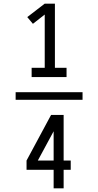

<svg xmlns="http://www.w3.org/2000/svg" viewBox="-20 -868 540 1056"><path d="M154 -444V-495H226V-788L161 -737L130 -774L226 -848H282V-495H346V-444ZM66 -319V-361H434V-319ZM275 168V66H126V15L261 -236H330V15H369V66H330V168ZM275 15V-146L188 15Z"/></svg>

Font: Iosevka SS04 Light
Style: Regular
Weight: 300
Monospace: yes
Designer: Belleve Invis
Foundry: Belleve Invis
Version: Version 19.0.0; ttfautohint (v1.8.4)